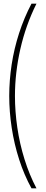

<svg xmlns="http://www.w3.org/2000/svg" viewBox="-20 -820 248 1040"><path d="M150.5 200Q111 128.5 84 44.8Q57 -39 43.5 -127.2Q30 -215.5 30 -300.5Q30 -384.5 43.2 -470.8Q56.5 -557 83.5 -640.5Q110.5 -724 150.5 -800H177.5Q119.5 -683.5 90.2 -554.5Q61 -425.5 61 -300Q61 -216.5 73.8 -129Q86.5 -41.5 112.8 42.8Q139 127 177.5 200Z"/></svg>

Font: Big Shoulders Display ExtraLight
Style: Regular
Weight: 250
Designer: Patric King
Foundry: XO Type Co
Version: Version 2.002